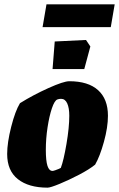

<svg xmlns="http://www.w3.org/2000/svg" viewBox="-20 -855 548 884"><path d="M13 -146Q13 -198 31.5 -271Q50 -344 72 -380Q133 -418 203 -449.5Q273 -481 299 -481Q386 -481 431.5 -440Q477 -399 477 -322Q477 -269 458.5 -202Q440 -135 418 -97Q391 -75 344 -50.5Q297 -26 254.5 -8.5Q212 9 199 9Q112 9 62.5 -30Q13 -69 13 -146ZM234 -71Q254 -78 260 -82Q273 -116 286 -192Q299 -268 299 -322Q299 -358 289.5 -379Q280 -400 261 -400Q252 -400 244 -397Q231 -392 219 -356.5Q207 -321 199 -269Q191 -217 191 -165Q191 -115 198.5 -91.5Q206 -68 222 -68Q225 -68 234 -71ZM232 -664 376 -671 396 -641 368 -537H222ZM194 -835H508L490 -730H176Z"/></svg>

Font: Grenze Black
Style: Italic
Weight: 900
Italic angle: -10°
Designer: Renata Polastri
Foundry: Omnibus-Type
Version: Version 1.002; ttfautohint (v1.8)